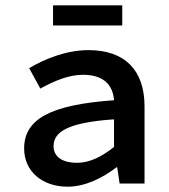

<svg xmlns="http://www.w3.org/2000/svg" viewBox="-20 -692 639 724"><path d="M71 -132C71 -46 139 12 235 12C301 12 367 -21 419 -61H422L431 0H525V-291C525 -428 450 -503 314 -503C230 -503 149 -470 90 -435L132 -358C183 -386 238 -410 293 -410C373 -410 406 -369 410 -314C168 -297 71 -242 71 -132ZM182 -141C182 -194 234 -230 410 -242V-138C365 -102 319 -78 270 -78C221 -78 182 -97 182 -141ZM180 -596H441V-672H180Z"/></svg>

Font: Source Code Pro Semibold
Style: Regular
Weight: 600
Monospace: yes
Designer: Paul D. Hunt
Foundry: Adobe Systems Incorporated
Version: Version 1.017;PS 1.000;hotconv 1.0.70;makeotf.lib2.5.5900